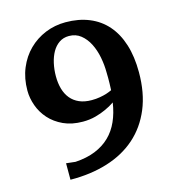

<svg xmlns="http://www.w3.org/2000/svg" viewBox="-105 -775 798 880"><g transform="rotate(-15 293.5 -335.5)"><path d="M408.2 -416Q408.2 -451.7 401.1 -488.3Q394 -524.9 378.9 -554.7Q363.8 -584.5 340.3 -603.3Q316.9 -622.1 284.2 -622.1Q257.8 -622.1 238 -608.6Q218.3 -595.2 205.3 -572.5Q192.4 -549.8 185.8 -520.3Q179.2 -490.7 179.2 -459Q179.2 -425.8 187 -398.7Q194.8 -371.6 210.9 -352.1Q227.1 -332.5 251.7 -321.8Q276.4 -311 310.1 -311Q331.1 -311 349.1 -314.2Q367.2 -317.4 379.9 -321.3Q395 -326.2 407.2 -332Q408.2 -348.6 408.4 -363.8Q408.7 -378.9 408.7 -390.6Q408.7 -404.3 408.2 -416ZM551.8 -378.9Q551.8 -280.8 520.8 -206.3Q489.7 -131.8 433.1 -82Q376.5 -32.2 297.1 -7.6Q217.8 17.1 121.1 16.1V-62L165 -57.1Q219.2 -60.5 260 -77.1Q300.8 -93.8 329.3 -121.6Q357.9 -149.4 375.2 -188.2Q392.6 -227.1 399.9 -275.9Q379.4 -261.7 355 -251Q334 -241.2 306.2 -233.6Q278.3 -226.1 246.1 -226.1Q193.4 -226.1 153.8 -244.4Q114.3 -262.7 88.1 -292Q62 -321.3 49.1 -357.4Q36.1 -393.6 36.1 -429.2Q36.1 -487.3 55.9 -534.9Q75.7 -582.5 109.9 -616.2Q144 -649.9 189.2 -668.5Q234.4 -687 285.2 -687Q347.7 -687 397.2 -666.7Q446.8 -646.5 481.2 -607.2Q515.6 -567.9 533.7 -510.5Q551.8 -453.1 551.8 -378.9Z"/></g></svg>

Font: Charis SIL Am
Style: Bold
Weight: 700
Foundry: SIL International
Version: Version 5.000